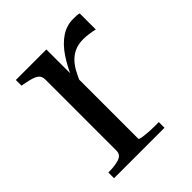

<svg xmlns="http://www.w3.org/2000/svg" viewBox="-156 -622 716 716"><g transform="rotate(-45 202.5 -264.0)"><path d="M377 -525V-440Q371 -442 362 -443.5Q353 -445 342 -446.5Q331 -448 319 -448Q295 -448 277 -441Q259 -434 244 -420Q229 -406 217 -384.5Q205 -363 193 -333L182 -366Q203 -416 227 -452Q251 -488 280.5 -508Q310 -528 345 -528Q356 -528 364 -527.5Q372 -527 377 -525ZM33 0V-30H34Q67 -30 89.5 -37Q112 -44 112 -66V-441Q112 -456 104.5 -464Q97 -472 82 -477Q67 -482 44 -486L33 -488V-518H194V-380L201 -389V-40Q201 -37 211.5 -35Q222 -33 240 -31.5Q258 -30 278 -30H299V0Z"/></g></svg>

Font: Roboto Serif 144pt
Style: Regular
Weight: 400
Version: Version 1.008